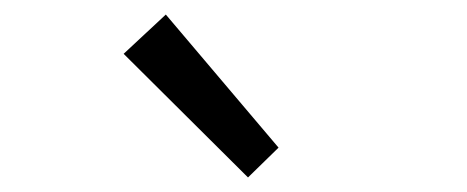

<svg xmlns="http://www.w3.org/2000/svg" viewBox="-20 -883 642 264"><path d="M321 -639 363 -680 208 -863 150 -809Z"/></svg>

Font: Source Han Sans JP Normal
Style: Regular
Weight: 350
Designer: Ryoko NISHIZUKA 西塚涼子 (kana, bopomofo & ideographs); Paul D. Hunt (Latin, Greek & Cyrillic); Sandoll Communications 산돌커뮤니
Foundry: Adobe
Version: Version 2.002;hotconv 1.0.116;makeotfexe 2.5.65601